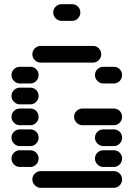

<svg xmlns="http://www.w3.org/2000/svg" viewBox="-20 -910 640 920"><path d="M135 -50Q135 -34 147 -22Q159 -10 175 -10H525Q542 -10 553.5 -22Q565 -34 565 -50Q565 -67 553.5 -78.5Q542 -90 525 -90H175Q159 -90 147 -78.5Q135 -67 135 -50ZM435 -150Q435 -134 447 -122Q459 -110 475 -110H525Q542 -110 553.5 -122Q565 -134 565 -150Q565 -167 553.5 -178.5Q542 -190 525 -190H475Q459 -190 447 -178.5Q435 -167 435 -150ZM35 -150Q35 -134 47 -122Q59 -110 75 -110H125Q142 -110 153.5 -122Q165 -134 165 -150Q165 -167 153.5 -178.5Q142 -190 125 -190H75Q59 -190 47 -178.5Q35 -167 35 -150ZM435 -250Q435 -234 447 -222Q459 -210 475 -210H525Q542 -210 553.5 -222Q565 -234 565 -250Q565 -267 553.5 -278.5Q542 -290 525 -290H475Q459 -290 447 -278.5Q435 -267 435 -250ZM35 -250Q35 -234 47 -222Q59 -210 75 -210H125Q142 -210 153.5 -222Q165 -234 165 -250Q165 -267 153.5 -278.5Q142 -290 125 -290H75Q59 -290 47 -278.5Q35 -267 35 -250ZM335 -350Q335 -334 347 -322Q359 -310 375 -310H525Q542 -310 553.5 -322Q565 -334 565 -350Q565 -367 553.5 -378.5Q542 -390 525 -390H375Q359 -390 347 -378.5Q335 -367 335 -350ZM35 -350Q35 -334 47 -322Q59 -310 75 -310H125Q142 -310 153.5 -322Q165 -334 165 -350Q165 -367 153.5 -378.5Q142 -390 125 -390H75Q59 -390 47 -378.5Q35 -367 35 -350ZM35 -450Q35 -434 47 -422Q59 -410 75 -410H125Q142 -410 153.5 -422Q165 -434 165 -450Q165 -467 153.5 -478.5Q142 -490 125 -490H75Q59 -490 47 -478.5Q35 -467 35 -450ZM435 -550Q435 -534 447 -522Q459 -510 475 -510H525Q542 -510 553.5 -522Q565 -534 565 -550Q565 -567 553.5 -578.5Q542 -590 525 -590H475Q459 -590 447 -578.5Q435 -567 435 -550ZM35 -550Q35 -534 47 -522Q59 -510 75 -510H125Q142 -510 153.5 -522Q165 -534 165 -550Q165 -567 153.5 -578.5Q142 -590 125 -590H75Q59 -590 47 -578.5Q35 -567 35 -550ZM135 -650Q135 -634 147 -622Q159 -610 175 -610H425Q442 -610 453.5 -622Q465 -634 465 -650Q465 -667 453.5 -678.5Q442 -690 425 -690H175Q159 -690 147 -678.5Q135 -667 135 -650ZM235 -850Q235 -834 247 -822Q259 -810 275 -810H325Q342 -810 353.5 -822Q365 -834 365 -850Q365 -867 353.5 -878.5Q342 -890 325 -890H275Q259 -890 247 -878.5Q235 -867 235 -850Z"/></svg>

Font: Matrix Sans Raster
Style: Regular
Weight: 400
Designer: Brad Neil
Version: Version 1.100